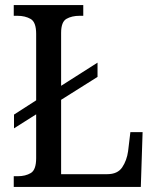

<svg xmlns="http://www.w3.org/2000/svg" viewBox="-20 -734 618 754"><path d="M34 0V-42H50Q80 -42 101 -54.5Q122 -67 122 -113V-285L35 -230V-284L122 -340V-601Q122 -647 100.5 -659.5Q79 -672 48 -672H34V-714H307V-672H293Q262 -672 241 -660Q220 -648 220 -605V-397L363 -488V-432L220 -342V-50H401Q442 -50 460 -77Q478 -104 483 -140L492 -215H540L533 0Z"/></svg>

Font: Noto Serif SemiCondensed
Style: Regular
Weight: 400
Width: 4
Designer: Monotype Design Team
Foundry: Monotype Imaging Inc.
Version: Version 2.013